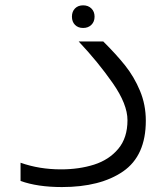

<svg xmlns="http://www.w3.org/2000/svg" viewBox="-20 -714 640 738"><path d="M59 -18.5V-88.5Q131 -63 214.5 -63Q284 -63 341.5 -81.2Q399 -99.5 434.5 -141.8Q470 -184 470 -252Q470 -313.5 413.2 -394.8Q356.5 -476 282.5 -554.5H377Q426 -506 460.8 -462.5Q495.5 -419 518 -365.2Q540.5 -311.5 540.5 -250Q540.5 -115.5 453.2 -55.2Q366 5 218 5Q124 5 59 -18.5ZM256.5 -650Q256.5 -669.5 268.2 -681.5Q280 -693.5 299.5 -693.5Q319 -693.5 331.2 -681.5Q343.5 -669.5 343.5 -650Q343.5 -630.5 331.2 -618.5Q319 -606.5 299.5 -606.5Q280 -606.5 268.2 -618.5Q256.5 -630.5 256.5 -650Z"/></svg>

Font: JuliaMono Light
Style: Regular
Weight: 300
Monospace: yes
Designer: cormullion
Foundry: corm
Version: Version 0.054; ttfautohint (v1.8.4)